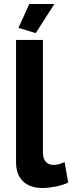

<svg xmlns="http://www.w3.org/2000/svg" viewBox="-20 -929 360 957"><path d="M158 -764 72 -790 126 -909H251ZM60 -730H194V-168Q194 -139 208 -123Q222 -107 248 -107Q260 -107 274.5 -111Q289 -115 302 -121L320 -19Q293 -6 257 1Q221 8 192 8Q129 8 94.5 -25.5Q60 -59 60 -121Z"/></svg>

Font: PTCRaleway
Style: Bold
Weight: 700
Designer: Matt McInerney, Pablo Impallari, Rodrigo Fuenzalida
Foundry: Matt McInerney, Pablo Impallari, Rodrigo Fuenzalida
Version: Version 3.000g; ttfautohint (v1.5) -l 8 -r 28 -G 28 -x 14 -D